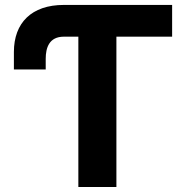

<svg xmlns="http://www.w3.org/2000/svg" viewBox="-20 -747 743 767"><path d="M35.5 -469.5H162.6V-512.1C162.6 -555.8 176.1 -600.5 235.1 -600.5H293V0H445V-600.5H667.6V-727.3H235.1C105.8 -727.3 35.5 -655.5 35.5 -539.4Z"/></svg>

Font: Inter-Hewn
Style: Bold
Weight: 700
Designer: Rasmus Andersson
Foundry: rsms
Version: Version 3.012;git-f93a4a705